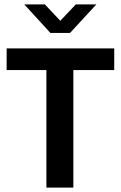

<svg xmlns="http://www.w3.org/2000/svg" viewBox="-20 -849 546 869"><path d="M497 -630V-532H312V0H190V-532H10V-630ZM297 -700H208L90 -829H183L253 -755L323 -829H416Z"/></svg>

Font: Mukta Mahee SemiBold
Style: Regular
Weight: 600
Designer: Shuchita Grover, Noopur Datye, Girish Dalvi, Yashodeep Gholap
Foundry: Ek Type
Version: Version 2.538;PS 1.000;hotconv 16.6.51;makeotf.lib2.5.65220;